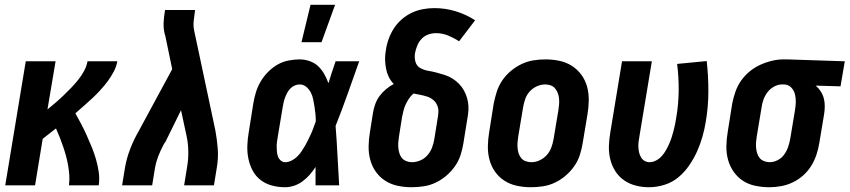

<svg xmlns="http://www.w3.org/2000/svg" viewBox="-20 -777 3562 805"><path d="M2 0 88 -520H213L179 -318Q197 -333 214 -347.5Q231 -362 247 -377.5Q263 -393 278.5 -409Q294 -425 308 -442.5Q322 -460 332.5 -479.5Q343 -499 347 -520H472Q468 -498 457 -477Q446 -456 432 -437Q418 -418 401.5 -400Q385 -382 367.5 -365.5Q350 -349 332 -333.5Q314 -318 296 -302Q309 -279 321 -256Q333 -233 344 -208.5Q355 -184 365 -159.5Q375 -135 382.5 -109Q390 -83 394 -55.5Q398 -28 394 0H269Q272 -22 270.5 -43Q269 -64 265.5 -84Q262 -104 256.5 -124Q251 -144 244.5 -163Q238 -182 230.5 -201Q223 -220 215 -238H214Q200 -227 186.5 -216.5Q173 -206 159 -195L127 0Z M492 0 504 -74Q511 -114 526 -153Q541 -192 563 -230L702 -487L673 -627Q672 -630 671.5 -632Q671 -634 670 -636V-637Q665 -659 666 -682Q667 -705 671 -728L672 -735H798L797 -728Q794 -708 792 -688Q790 -668 794 -649L883 -230Q890 -192 893 -153Q896 -114 889 -74L877 0H752L764 -74Q770 -108 769.5 -142Q769 -176 762 -208L739 -315L673 -181Q670 -178 668 -174.5Q666 -171 664 -167Q652 -144 643 -120.5Q634 -97 630 -74L618 0Z M1175 8Q1147 8 1120.5 1Q1094 -6 1073 -22Q1052 -38 1039.5 -61.5Q1027 -85 1021.5 -111.5Q1016 -138 1017 -166.5Q1018 -195 1023 -223L1042 -343Q1046 -367 1053 -390Q1060 -413 1072.5 -434.5Q1085 -456 1103 -474.5Q1121 -493 1142.5 -505.5Q1164 -518 1188.5 -523Q1213 -528 1236 -528Q1258 -528 1279 -520.5Q1300 -513 1314.5 -499Q1329 -485 1339.5 -466.5Q1350 -448 1357 -428Q1364 -451 1371.5 -474Q1379 -497 1387 -520H1486Q1462 -452 1438 -384.5Q1414 -317 1387 -249Q1392 -187 1395 -124.5Q1398 -62 1402 0H1303Q1303 -19 1303 -38.5Q1303 -58 1303 -77Q1292 -60 1279 -45Q1266 -30 1249.5 -17.5Q1233 -5 1213.5 1.5Q1194 8 1175 8ZM1176 -97Q1189 -97 1202 -103.5Q1215 -110 1225.5 -120Q1236 -130 1244 -142Q1252 -154 1259 -166Q1266 -178 1272 -190.5Q1278 -203 1284 -216Q1290 -229 1294.5 -242Q1299 -255 1304 -268Q1304 -284 1302.5 -299.5Q1301 -315 1298.5 -330.5Q1296 -346 1293 -361Q1290 -376 1283 -389.5Q1276 -403 1264 -413Q1252 -423 1236 -423Q1226 -423 1215.5 -418.5Q1205 -414 1197 -405.5Q1189 -397 1184 -387.5Q1179 -378 1175 -367.5Q1171 -357 1169 -347Q1167 -337 1165 -326L1145 -206Q1143 -195 1141.5 -184Q1140 -173 1140 -162.5Q1140 -152 1141 -141Q1142 -130 1145.5 -120.5Q1149 -111 1157 -104Q1165 -97 1176 -97ZM1244 -600 1282 -757H1385L1328 -600Z M1706 8Q1676 8 1647.5 2Q1619 -4 1595.5 -19Q1572 -34 1556 -56.5Q1540 -79 1532.5 -106.5Q1525 -134 1525.5 -164Q1526 -194 1531 -223L1544 -305Q1547 -323 1553.5 -341Q1560 -359 1571.5 -374.5Q1583 -390 1598.5 -403Q1614 -416 1631 -425Q1618 -438 1610 -454.5Q1602 -471 1598.5 -489.5Q1595 -508 1594.5 -527.5Q1594 -547 1598 -567Q1601 -590 1609.5 -613.5Q1618 -637 1631.5 -658Q1645 -679 1664.5 -696Q1684 -713 1706.5 -723.5Q1729 -734 1753 -738.5Q1777 -743 1801 -743Q1848 -743 1891.5 -729.5Q1935 -716 1972 -692L1905 -604Q1883 -618 1859 -628Q1835 -638 1808 -638Q1792 -638 1776 -632.5Q1760 -627 1748 -614.5Q1736 -602 1729.5 -586Q1723 -570 1720 -554Q1717 -535 1722 -517.5Q1727 -500 1742.5 -491.5Q1758 -483 1776 -480Q1794 -477 1811 -472.5Q1828 -468 1845 -462.5Q1862 -457 1876.5 -448Q1891 -439 1903.5 -426.5Q1916 -414 1924.5 -399Q1933 -384 1938 -367Q1943 -350 1944 -332Q1945 -314 1942 -295Q1939 -276 1936 -258L1923 -177Q1919 -152 1911 -127Q1903 -102 1887.5 -80Q1872 -58 1851.5 -40.5Q1831 -23 1807 -11.5Q1783 0 1757 4Q1731 8 1706 8ZM1707 -97Q1725 -97 1742.5 -104.5Q1760 -112 1772.5 -126.5Q1785 -141 1791.5 -158.5Q1798 -176 1801 -194L1814 -275Q1817 -290 1818 -305.5Q1819 -321 1813.5 -334.5Q1808 -348 1797 -357.5Q1786 -367 1772.5 -371.5Q1759 -376 1744 -379Q1729 -382 1714 -385Q1703 -376 1695 -364Q1687 -352 1681 -339.5Q1675 -327 1672 -314Q1669 -301 1666 -288L1653 -206Q1651 -194 1650 -182Q1649 -170 1650 -158Q1651 -146 1654.5 -134.5Q1658 -123 1665 -114.5Q1672 -106 1683.5 -101.5Q1695 -97 1707 -97Z M2206 8Q2176 8 2147.5 2Q2119 -4 2095.5 -19Q2072 -34 2056 -56.5Q2040 -79 2032.5 -106.5Q2025 -134 2025.5 -164Q2026 -194 2031 -223L2050 -343Q2055 -368 2063 -393Q2071 -418 2086 -440Q2101 -462 2122 -479.5Q2143 -497 2167 -508.5Q2191 -520 2216.5 -524Q2242 -528 2267 -528Q2297 -528 2325.5 -522Q2354 -516 2377.5 -501Q2401 -486 2417.5 -463.5Q2434 -441 2441.5 -413.5Q2449 -386 2448.5 -356Q2448 -326 2443 -297L2423 -177Q2419 -152 2411 -127Q2403 -102 2387.5 -80Q2372 -58 2351.5 -40.5Q2331 -23 2307 -11.5Q2283 0 2257 4Q2231 8 2206 8ZM2208 -97Q2226 -97 2243 -105Q2260 -113 2272.5 -127Q2285 -141 2291.5 -158.5Q2298 -176 2301 -194L2321 -314Q2323 -326 2324 -338.5Q2325 -351 2324 -363Q2323 -375 2319 -386Q2315 -397 2307.5 -406Q2300 -415 2289 -419Q2278 -423 2266 -423Q2248 -423 2230.5 -415Q2213 -407 2200.5 -393Q2188 -379 2182 -361.5Q2176 -344 2173 -326L2153 -206Q2151 -194 2150 -181.5Q2149 -169 2150 -157Q2151 -145 2154.5 -134Q2158 -123 2165.5 -114Q2173 -105 2184.5 -101Q2196 -97 2208 -97Z M2701 8Q2672 8 2645 1Q2618 -6 2596 -21.5Q2574 -37 2559.5 -60Q2545 -83 2538.5 -110Q2532 -137 2533 -165.5Q2534 -194 2539 -223L2588 -520H2713L2661 -206Q2659 -195 2657.5 -183.5Q2656 -172 2656.5 -160.5Q2657 -149 2659.5 -138Q2662 -127 2667.5 -117.5Q2673 -108 2682.5 -102.5Q2692 -97 2703 -97Q2717 -97 2730.5 -104Q2744 -111 2754 -122Q2764 -133 2771.5 -146Q2779 -159 2785 -172.5Q2791 -186 2795.5 -199.5Q2800 -213 2803.5 -226.5Q2807 -240 2810 -254Q2813 -268 2815 -282Q2825 -339 2825.5 -396.5Q2826 -454 2819 -509L2943 -521Q2950 -459 2950 -395Q2950 -331 2939 -266Q2934 -235 2925 -203.5Q2916 -172 2902.5 -142Q2889 -112 2869.5 -83.5Q2850 -55 2824 -33.5Q2798 -12 2765.5 -2Q2733 8 2701 8Z M3206 8Q3176 8 3147 2Q3118 -4 3095 -19Q3072 -34 3056 -57Q3040 -80 3032.5 -107Q3025 -134 3025.5 -164Q3026 -194 3031 -223L3050 -343Q3055 -368 3063.5 -392.5Q3072 -417 3087 -438.5Q3102 -460 3122.5 -477Q3143 -494 3167 -505Q3191 -516 3216 -522Q3241 -528 3265 -528H3281L3522 -520L3504 -415L3400 -418Q3412 -408 3421 -394Q3430 -380 3434 -364.5Q3438 -349 3438 -331.5Q3438 -314 3435 -297L3415 -177Q3411 -152 3403 -128Q3395 -104 3381.5 -82Q3368 -60 3348 -42Q3328 -24 3304 -12.5Q3280 -1 3255 3.5Q3230 8 3206 8ZM3207 -97Q3224 -97 3240.5 -105.5Q3257 -114 3267.5 -128.5Q3278 -143 3284 -160Q3290 -177 3293 -194L3313 -314Q3316 -331 3316.5 -348.5Q3317 -366 3313 -382Q3309 -398 3297.5 -410Q3286 -422 3268 -423H3259Q3242 -423 3225.5 -414Q3209 -405 3198 -390.5Q3187 -376 3181 -359.5Q3175 -343 3173 -326L3153 -206Q3151 -194 3150 -182Q3149 -170 3150 -158Q3151 -146 3154.5 -134.5Q3158 -123 3165 -114.5Q3172 -106 3183.5 -101.5Q3195 -97 3207 -97Z"/></svg>

Font: Iosevka Curly Extrabold
Style: Italic
Weight: 800
Italic angle: -9°
Monospace: yes
Designer: Belleve Invis
Foundry: Belleve Invis
Version: Version 22.1.2; ttfautohint (v1.8.4)